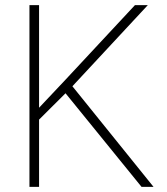

<svg xmlns="http://www.w3.org/2000/svg" viewBox="-20 -731 655 751"><path d="M533.7 0 236.3 -366.2 132.8 -263.2V0H95.2V-710.9H132.8V-309.6L236.8 -419.9L507.8 -710.9H558.1L263.2 -393.6L580.6 0Z"/></svg>

Font: Robert Sans ExtraLight
Style: Regular
Weight: 250
Designer: Christian Robertson (extended by Adam Twardoch)
Foundry: Google
Version: Version 12.135;April 2, 2019;FontCreator 11.5.0.2425 64-bit;